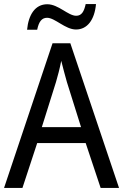

<svg xmlns="http://www.w3.org/2000/svg" viewBox="-20 -996 610 950"><path d="M114 -849H164C172 -888 186 -908 213 -908C252 -908 303 -850 356 -850C412 -850 448 -898 455 -976H404C396 -939 384 -918 357 -918C317 -918 269 -975 214 -975C153 -975 121 -922 114 -849ZM478 -66H569L328 -782H240L0 -66H91L164 -288H404ZM311 -590 381 -367H187L257 -590C265 -617 276 -658 283 -695C289 -668 305 -613 311 -590Z"/></svg>

Font: Noto Sans Malayalam UI SemiCondensed
Style: Regular
Weight: 400
Width: 4
Designer: Jelle Bosma - Monotype Design Team
Foundry: Monotype Imaging Inc.
Version: Version 2.104